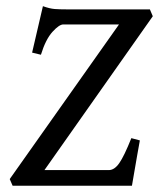

<svg xmlns="http://www.w3.org/2000/svg" viewBox="-20 -596 510 616"><path d="M470.2 -543.9 122.6 -50.3H329.1Q347.2 -50.3 362.8 -72.8Q378.4 -95.2 401.4 -152.8L428.7 -145.5Q424.8 -125.5 420.2 -98.1Q415.5 -70.8 410.9 -44.2Q406.2 -17.6 403.3 0H20.5L11.2 -21.5L361.8 -517.6H183.1Q169.9 -517.6 148.2 -493.7Q126.5 -469.7 111.3 -420.4L83 -427.2L117.7 -576.2Q139.2 -568.4 155.3 -567.1Q171.4 -565.9 195.3 -565.9H460.9Z"/></svg>

Font: Dai Banna SIL
Style: Italic
Weight: 400
Italic angle: -11°
Designer: Victor Gaultney
Foundry: SIL International
Version: Version 4.000